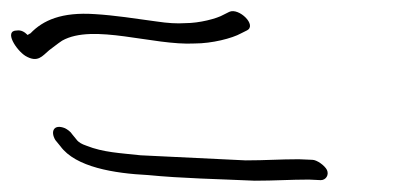

<svg xmlns="http://www.w3.org/2000/svg" viewBox="-166 -467 709 340"><path d="M-68 -219 -59 -208C-32 -171 36 -160 96 -157C157 -151 220 -150 285 -147C321 -147 348 -149 381 -149L402 -148C411 -148 417 -157 413 -166C409 -174 395 -184 387 -184L363 -185C329 -185 305 -183 269 -183C206 -186 144 -189 83 -192C47 -196 17 -197 -13 -209C-22 -212 -26 -215 -29 -218L-38 -229C-41 -234 -47 -238 -51 -240C-71 -248 -77 -234 -68 -219ZM-121 -368C-99 -355 -91 -368 -79 -378C-72 -383 -65 -389 -56 -395C-1 -426 105 -386 179 -390C209 -390 245 -399 261 -408L271 -413C290 -422 257 -454 240 -446L230 -441C218 -434 187 -426 162 -426C147 -425 131 -426 111 -429C75 -434 36 -440 2 -442C-57 -446 -90 -431 -112 -408C-114 -407 -116 -406 -117 -405C-123 -411 -129 -414 -136 -413C-160 -413 -137 -378 -121 -368Z"/></svg>

Font: Stray Cat
Style: OpSuObl
Weight: 400
Version: Version 1.0